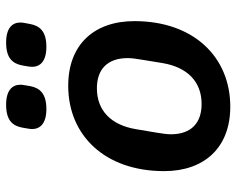

<svg xmlns="http://www.w3.org/2000/svg" viewBox="-94 -682 787 640"><g transform="rotate(-90 300.0 -361.5)"><path d="M264.9 12.1C430.8 12.1 550.1 -110.4 550.1 -307.5C550.1 -441.1 472.7 -528.1 334.5 -528.1C169 -528.1 50.1 -405.5 50.1 -208.5C50.1 -74.9 127.8 12.1 264.9 12.1ZM172.9 -186.1C172.9 -198.2 175.4 -214.5 177.9 -230.8L190 -302.9C203.8 -384.6 251.4 -432.5 326.3 -432.5C387.8 -432.5 426.8 -399.1 426.8 -329.9C426.8 -317.8 424.7 -301.5 421.9 -285.2L410.2 -213.4C396.3 -131.4 348.7 -83.5 273.8 -83.5C212 -83.5 172.9 -116.8 172.9 -186.1ZM190.3 -648.8C190.3 -622.2 208.1 -600.9 257.1 -600.9C308.9 -600.9 327.4 -622.9 333.5 -655.2C335.9 -670.5 338.1 -680.8 338.1 -687.1C338.1 -714.1 320.3 -735.1 271.3 -735.1C219.1 -735.1 201 -713.4 195 -680.8C192.5 -665.8 190.3 -655.2 190.3 -648.8ZM397.7 -648.8C397.7 -622.2 415.5 -600.9 464.5 -600.9C516.3 -600.9 534.4 -622.9 540.5 -655.2C543.3 -670.5 545.5 -680.8 545.5 -687.1C545.5 -714.1 527.7 -735.1 478.7 -735.1C426.5 -735.1 408.4 -713.4 402.3 -680.8C399.5 -665.8 397.7 -655.2 397.7 -648.8Z"/></g></svg>

Font: Margiela Mono Italic SmBold It
Style: Regular
Weight: 600
Designer: Mike Abbink, Paul van der Laan, Pieter van Rosmalen
Foundry: Bold Monday
Version: Version 2.003 2021